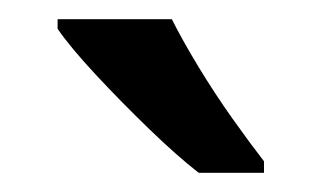

<svg xmlns="http://www.w3.org/2000/svg" viewBox="-20 -852 335 200"><path d="M159 -832Q170 -810 187 -782Q204 -754 222.5 -728Q241 -702 255 -684V-672H187Q165 -689 135.5 -717.5Q106 -746 79.5 -774.5Q53 -803 40 -822V-832Z"/></svg>

Font: Noto Sans Malayalam UI SemiCondensed Medium
Style: Regular
Weight: 500
Width: 4
Designer: Jelle Bosma - Monotype Design Team
Foundry: Monotype Imaging Inc.
Version: Version 2.104; ttfautohint (v1.8.4.7-5d5b)